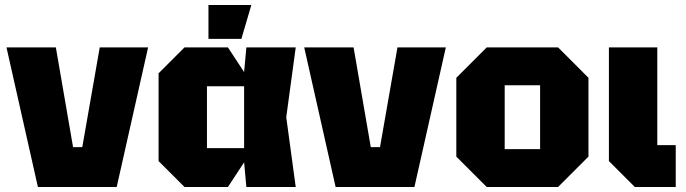

<svg xmlns="http://www.w3.org/2000/svg" viewBox="-20 -750 2750 770"><path d="M132 0 6 -560H204L273 -160H310L380 -560H574L448 0Z M720 0 616 -104V-456L720 -560H894L959 -461L968 -560H1166L1128 -280L1166 0H968L959 -99L894 0ZM810 -156H959V-404H810ZM816 -594V-730H988L948 -594Z M1326 0 1200 -560H1398L1467 -160H1504L1574 -560H1768L1642 0Z M1810 -122V-438L1932 -560H2218L2340 -438V-122L2218 0H1932ZM2004 -152H2146V-408H2004Z M2422 -560H2616V-168H2690V0H2526L2422 -104Z"/></svg>

Font: Tektur ExtraBold
Style: Regular
Weight: 800
Designer: Adam Jagosz
Foundry: Adam Jagosz
Version: Version 1.005;gftools[0.9.30]